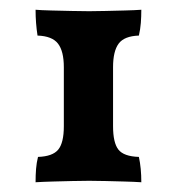

<svg xmlns="http://www.w3.org/2000/svg" viewBox="-20 -781 362 394"><path d="M53 -407Q53 -422 54 -434.5Q55 -447 58 -459Q88 -460 99.5 -474Q111 -488 111 -522V-643Q111 -676 99 -691.5Q87 -707 57 -708Q55 -721 54 -734Q53 -747 53 -761Q64 -760 84.5 -759.5Q105 -759 127.5 -758.5Q150 -758 163 -758Q176 -758 196 -758.5Q216 -759 236.5 -759.5Q257 -760 270 -761Q270 -747 269 -734Q268 -721 265 -708Q235 -707 223.5 -691.5Q212 -676 212 -643V-522Q212 -488 223 -474Q234 -460 265 -459Q270 -436 270 -407Q255 -408 235.5 -408.5Q216 -409 197 -409.5Q178 -410 163 -410Q148 -410 128 -409.5Q108 -409 88.5 -408.5Q69 -408 53 -407Z"/></svg>

Font: Vollkorn SemiBold
Style: Regular
Weight: 600
Designer: Friedrich Althausen
Foundry: Friedrich Althausen
Version: Version 5.000